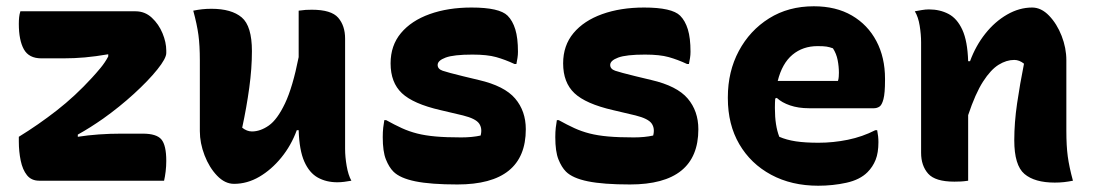

<svg xmlns="http://www.w3.org/2000/svg" viewBox="-20 -576 3490 612"><path d="M45 -540H412Q442 -540 464 -519.5Q486 -499 498 -470Q510 -441 510 -415V-407Q510 -390 481.5 -354.5Q453 -319 407 -277Q361 -235 309 -198Q289 -184 268.5 -171Q248 -158 228 -147V-140Q260 -145 295 -147.5Q330 -150 366 -150H435Q479 -150 494.5 -131.5Q510 -113 510 -63Q510 -46 508 -29.5Q506 -13 503 0H105Q80 0 66 -17.5Q52 -35 46 -64Q40 -93 40 -125V-140Q102 -178 161 -224Q220 -270 273 -328Q286 -342 300.5 -359.5Q315 -377 325 -396V-403Q284 -396 250.5 -393Q217 -390 182 -390H112Q72 -390 56 -419Q40 -448 40 -500Q40 -511 41 -521Q42 -531 45 -540Z M654 -548Q718 -548 750.5 -520.5Q783 -493 783 -413Q783 -358 774.5 -296Q766 -234 752 -169Q767 -157 783 -157Q810 -157 837 -176Q864 -195 888.5 -246.5Q913 -298 932 -394V-542Q946 -544 954.5 -544.5Q963 -545 974 -545Q1036 -545 1058 -519.5Q1080 -494 1080 -453V-101Q1080 -76 1085 -47Q1090 -18 1100 0Q1089 2 1077.5 3.5Q1066 5 1055 5Q1020 5 993 -10Q966 -25 950 -61Q934 -97 932 -161H926Q908 -112 876.5 -73.5Q845 -35 806.5 -12.5Q768 10 726 10Q697 10 672 -16Q647 -42 632 -81Q617 -120 617 -158V-383Q617 -431 612.5 -464.5Q608 -498 596 -542Q611 -545 624.5 -546.5Q638 -548 654 -548Z M1450 -138Q1485 -138 1512 -144Q1518 -167 1507 -182.5Q1496 -198 1456 -208L1384 -225Q1297 -245 1261 -279Q1225 -313 1225 -374Q1225 -431 1258 -470.5Q1291 -510 1349.5 -531Q1408 -552 1483 -552Q1572 -552 1598 -526Q1614 -510 1622.5 -482.5Q1631 -455 1631 -411Q1631 -401 1629.5 -391.5Q1628 -382 1626 -372H1620Q1590 -386 1561.5 -394Q1533 -402 1486 -402Q1426 -402 1400.5 -392.5Q1375 -383 1375 -369Q1375 -356 1391 -350.5Q1407 -345 1456 -333L1506 -321Q1588 -302 1622 -262Q1656 -222 1656 -164Q1656 12 1438 12Q1353 12 1304 2Q1255 -8 1234 -29Q1220 -43 1210 -68Q1200 -93 1200 -139Q1200 -156 1201.5 -169Q1203 -182 1205 -193H1211Q1238 -178 1261 -167.5Q1284 -157 1309.5 -150.5Q1335 -144 1368.5 -141Q1402 -138 1450 -138Z M2000 -138Q2035 -138 2062 -144Q2068 -167 2057 -182.5Q2046 -198 2006 -208L1934 -225Q1847 -245 1811 -279Q1775 -313 1775 -374Q1775 -431 1808 -470.5Q1841 -510 1899.5 -531Q1958 -552 2033 -552Q2122 -552 2148 -526Q2164 -510 2172.5 -482.5Q2181 -455 2181 -411Q2181 -401 2179.5 -391.5Q2178 -382 2176 -372H2170Q2140 -386 2111.5 -394Q2083 -402 2036 -402Q1976 -402 1950.5 -392.5Q1925 -383 1925 -369Q1925 -356 1941 -350.5Q1957 -345 2006 -333L2056 -321Q2138 -302 2172 -262Q2206 -222 2206 -164Q2206 12 1988 12Q1903 12 1854 2Q1805 -8 1784 -29Q1770 -43 1760 -68Q1750 -93 1750 -139Q1750 -156 1751.5 -169Q1753 -182 1755 -193H1761Q1788 -178 1811 -167.5Q1834 -157 1859.5 -150.5Q1885 -144 1918.5 -141Q1952 -138 2000 -138Z M2574 -556Q2645 -556 2695.5 -526.5Q2746 -497 2773.5 -445Q2801 -393 2801 -325V-320Q2801 -279 2796 -260Q2791 -241 2783 -236Q2775 -231 2766 -231H2558Q2525 -231 2498.5 -240Q2472 -249 2456 -264L2451 -262Q2450 -249 2450 -234V-231Q2450 -203 2453.5 -180.5Q2457 -158 2464 -140Q2487 -130 2516.5 -125.5Q2546 -121 2589 -121Q2636 -121 2682.5 -130.5Q2729 -140 2770 -161H2776Q2778 -151 2779 -141.5Q2780 -132 2780 -123Q2780 -89 2771 -66.5Q2762 -44 2745 -27Q2721 -3 2678 6.5Q2635 16 2588 16Q2503 16 2438 -19Q2373 -54 2336.5 -116.5Q2300 -179 2300 -263V-266Q2300 -348 2335 -413.5Q2370 -479 2431.5 -517.5Q2493 -556 2574 -556ZM2586 -429Q2539 -429 2506 -401.5Q2473 -374 2459 -318H2651Q2653 -324 2653.5 -331.5Q2654 -339 2654 -344Q2654 -364 2650 -384.5Q2646 -405 2635 -422Q2624 -426 2614.5 -427.5Q2605 -429 2586 -429Z M3066 0Q3053 2 3043 2.5Q3033 3 3022 3Q2961 3 2938.5 -22.5Q2916 -48 2916 -89V-441Q2916 -466 2911.5 -494Q2907 -522 2896 -540Q2907 -542 2918.5 -544Q2930 -546 2941 -546Q2976 -546 3003.5 -531.5Q3031 -517 3047.5 -481Q3064 -445 3066 -381H3072Q3090 -430 3120.5 -468.5Q3151 -507 3190 -529.5Q3229 -552 3270 -552Q3299 -552 3324 -526Q3349 -500 3364 -461.5Q3379 -423 3379 -384V-159Q3379 -111 3383.5 -77.5Q3388 -44 3400 0Q3385 3 3371.5 4.5Q3358 6 3342 6Q3278 6 3245.5 -21.5Q3213 -49 3213 -129Q3213 -185 3222 -246.5Q3231 -308 3244 -373Q3229 -385 3213 -385Q3188 -385 3163 -369.5Q3138 -354 3113.5 -316Q3089 -278 3066 -209Z"/></svg>

Font: Recursive Sn Csl St XBd
Style: Regular
Weight: 800
Version: Version 1.085;hotconv 1.1.0;makeotfexe 2.6.0; ttfautohint (v